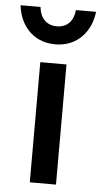

<svg xmlns="http://www.w3.org/2000/svg" viewBox="-89 -762 420 796"><g transform="rotate(5 121.0 -364.0)"><path d="M-36 -728C-28 -650 25 -579 121 -579C216 -579 270 -650 278 -728H194C191 -685 166 -654 121 -654C77 -654 51 -684 47 -728H-36ZM175 -500V0H66V-500Z"/></g></svg>

Font: RazerF5 SemiBold
Style: Regular
Weight: 600
Foundry: Razer Inc.
Version: Version 2